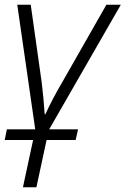

<svg xmlns="http://www.w3.org/2000/svg" viewBox="-24 -552 531 812"><path d="M73 240 116 40H-4L5 -5H125L49 -532H106L152 -206Q156 -173 159.5 -137Q163 -101 165 -69H168Q182 -100 200.5 -135Q219 -170 239 -204L426 -532H487L184 -5H306L296 40H173L130 240Z"/></svg>

Font: Noto Sans Light
Style: Italic
Weight: 300
Italic angle: -12°
Designer: Monotype Design Team
Foundry: Monotype Imaging Inc.
Version: Version 2.013; ttfautohint (v1.8.4.7-5d5b)